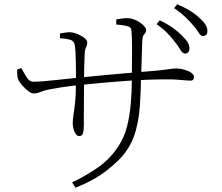

<svg xmlns="http://www.w3.org/2000/svg" viewBox="-20 -831 1040 900"><path d="M847 -580Q835 -581 826 -597Q817 -613 801 -633Q786 -653 765.5 -674.5Q745 -696 714 -718L729 -736Q766 -718 791.5 -699.5Q817 -681 833 -664Q853 -645 861 -630.5Q869 -616 868 -601Q867 -591 861 -585Q855 -579 847 -580ZM318 24Q374 -2 434 -42.5Q494 -83 534 -144Q562 -186 575 -236.5Q588 -287 593 -344Q598 -401 598 -460Q599 -547 599 -603.5Q599 -660 596 -690Q595 -704 575 -709Q555 -714 525 -716V-740Q538 -742 551 -744Q564 -746 575 -746Q592 -746 608 -740Q624 -734 637 -725Q650 -716 657.5 -706.5Q665 -697 665 -691Q665 -681 661 -676.5Q657 -672 652.5 -665.5Q648 -659 647 -641Q646 -618 645 -583.5Q644 -549 643 -515.5Q642 -482 641 -460Q640 -401 636 -339.5Q632 -278 617 -220.5Q602 -163 567 -116Q540 -79 481 -32.5Q422 14 334 49ZM352 -193Q342 -193 335 -203Q328 -213 324.5 -227Q321 -241 321 -252Q321 -272 324.5 -293.5Q328 -315 332 -351.5Q336 -388 336 -453Q336 -467 336 -491Q336 -515 335.5 -542.5Q335 -570 333.5 -593Q332 -616 329 -626Q325 -640 308 -645Q291 -650 261 -652V-674Q272 -676 284.5 -678Q297 -680 307 -680Q318 -680 332 -675.5Q346 -671 359 -664Q372 -657 380.5 -648.5Q389 -640 389 -632Q389 -622 386.5 -616.5Q384 -611 381 -604Q378 -597 377 -581Q377 -572 376 -553.5Q375 -535 374.5 -510Q374 -485 374 -455Q374 -412 373.5 -368.5Q373 -325 373 -292Q373 -259 373 -247Q373 -217 368.5 -205Q364 -193 352 -193ZM137 -393Q127 -393 112 -404.5Q97 -416 84 -431Q71 -446 66 -457Q62 -465 61 -480.5Q60 -496 60 -505L80 -512Q91 -491 104.5 -469.5Q118 -448 136 -448Q153 -448 180.5 -450Q208 -452 239.5 -455.5Q271 -459 300.5 -462Q330 -465 350 -467Q380 -470 415 -473.5Q450 -477 487.5 -480.5Q525 -484 561.5 -487Q598 -490 631 -493Q684 -497 715 -500Q746 -503 762.5 -505.5Q779 -508 788 -509Q797 -510 806 -510Q822 -510 841.5 -505Q861 -500 875 -491Q889 -482 889 -470Q889 -463 885.5 -458Q882 -453 871 -453Q862 -453 848 -454.5Q834 -456 812 -457.5Q790 -459 757 -459Q717 -459 666 -457Q615 -455 559.5 -451Q504 -447 450 -442Q396 -437 349 -432Q302 -427 267 -421.5Q232 -416 206 -411Q187 -407 170 -400Q153 -393 137 -393ZM930 -662Q920 -663 910.5 -679Q901 -695 884 -714Q867 -734 847.5 -752.5Q828 -771 796 -793L811 -811Q848 -795 874 -778.5Q900 -762 917 -745Q936 -728 944.5 -713Q953 -698 952 -683Q952 -672 945.5 -667Q939 -662 930 -662Z"/></svg>

Font: Noto Serif HK ExtraLight
Style: Regular
Weight: 200
Designer: Ryoko NISHIZUKA 西塚涼子 (kana & ideographs); Frank Grießhammer (Latin, Greek & Cyrillic); Wenlong ZHANG 张文龙 (bopomofo); San
Foundry: Adobe
Version: Version 2.002-H1;hotconv 1.1.0;makeotfexe 2.6.0